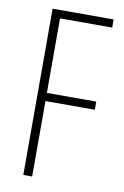

<svg xmlns="http://www.w3.org/2000/svg" viewBox="-82 -763 523 812"><g transform="rotate(10 179.0 -357.0)"><path d="M115 0V-324H327V-359H115V-679H339V-714H77V0Z"/></g></svg>

Font: Noto Sans Sinhala ExtraCondensed ExtraLight
Style: Regular
Weight: 200
Width: 2
Designer: Jelle Bosma - Monotype Design Team
Foundry: Monotype Imaging Inc.
Version: Version 2.006